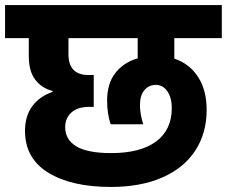

<svg xmlns="http://www.w3.org/2000/svg" viewBox="-37 -760 898 760"><path d="M653 -609V-528Q713 -508 747 -455.5Q781 -403 781 -325Q781 -233 736 -164Q691 -95 605.5 -57.5Q520 -20 402 -20Q246 -20 154 -76.5Q62 -133 62 -242Q62 -301 91 -340Q120 -379 171 -396V-400Q128 -411 102.5 -444.5Q77 -478 77 -538V-609H-17V-740H841V-609ZM508 -609H234V-545Q234 -463 314 -463H334V-337H317Q270 -337 245.5 -314.5Q221 -292 221 -257Q221 -207 265.5 -180.5Q310 -154 403 -154Q519 -154 581 -200Q643 -246 643 -333Q643 -373 625.5 -398.5Q608 -424 580 -424Q552 -424 534.5 -403Q517 -382 517 -344Q517 -309 530 -268H401Q387 -310 387 -362Q387 -429 419.5 -471Q452 -513 508 -529Z"/></svg>

Font: Fz Poppins
Style: Bold
Weight: 700
Designer: Ninad Kale (Devanagari), Jonny Pinhorn (Latin)
Foundry: Indian Type Foundry
Version: Vit hóa bi Vntype.Com & FontZin.Com